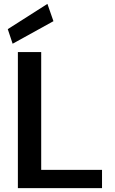

<svg xmlns="http://www.w3.org/2000/svg" viewBox="-20 -968 592 988"><path d="M72 0V-700H192V-94H505V0ZM45 -743 20 -818 224 -948 255 -859Z"/></svg>

Font: DM Sans 12pt SemiBold
Style: Regular
Weight: 600
Version: Version 4.004;gftools[0.9.30]